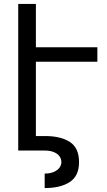

<svg xmlns="http://www.w3.org/2000/svg" viewBox="-20 -770 547 982"><path d="M163.6 -454.1V-74.2H210.4Q291 -74.2 337.6 -43.7Q384.3 -13.2 384.3 59.6Q384.3 129.9 336.9 160.9Q289.6 191.9 208.5 191.9V117.7Q235.8 117.7 255.1 109.4Q274.4 101.1 284.2 87.6Q293.9 74.2 293.9 58.6Q293.9 43 284.4 29.5Q274.9 16.1 255.6 8.1Q236.3 0 208.5 0H73.2V-750H163.6V-528.3H478V-454.1Z"/></svg>

Font: Mardoto
Style: Regular
Weight: 400
Designer: Christian Robertson, Vahan Hovhannisyan
Foundry: Google
Version: Version 1.000